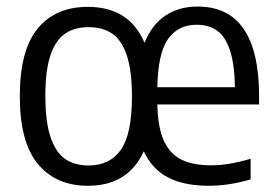

<svg xmlns="http://www.w3.org/2000/svg" viewBox="-20 -572 867 601"><path d="M791 -245H472.5Q474 -174 492.5 -132.5Q511 -91 547.2 -72.8Q583.5 -54.5 641.5 -54.5Q695 -54.5 764.5 -75V-10.5Q697 9.5 633 9.5Q556 9.5 506 -16.5Q456 -42.5 430 -98.5Q381 9.5 255 9.5Q155 9.5 98.5 -58.8Q42 -127 42 -270.5Q42 -414.5 97.8 -482.5Q153.5 -550.5 255 -550.5Q384.5 -550.5 432.5 -438Q455.5 -495 497.8 -523.2Q540 -551.5 598.5 -551.5Q791 -551.5 791 -270ZM472.5 -299H715.5Q714 -372.5 699.5 -415.5Q685 -458.5 659 -476.5Q633 -494.5 595.5 -494.5Q537.5 -494.5 506 -450Q474.5 -405.5 472.5 -299ZM393 -269.5Q393 -351 376.8 -399Q360.5 -447 330.8 -467Q301 -487 257.5 -487Q214 -487 184.2 -467Q154.5 -447 138.2 -399.8Q122 -352.5 122 -272.5Q122 -191 138.2 -142.8Q154.5 -94.5 184.2 -74.2Q214 -54 257.5 -54Q323.5 -54 358.2 -103Q393 -152 393 -269.5Z"/></svg>

Font: Encode Sans Semi Condensed
Style: Regular
Weight: 400
Width: 4
Designer: Multiple Designers
Foundry: Impallari Type
Version: Version 2.000